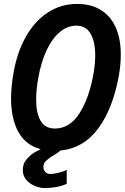

<svg xmlns="http://www.w3.org/2000/svg" viewBox="-20 -755 640 980"><path d="M457 -377.5Q466 -428 466 -472Q466 -542.5 442.2 -583.2Q418.5 -624 370 -624Q323.5 -624 284.2 -590.5Q245 -557 217.2 -497Q189.5 -437 175.5 -358.5Q164.5 -296.5 164.5 -247Q164.5 -178 187.2 -138.5Q210 -99 260.5 -99Q336 -99 385.5 -176.5Q435 -254 457 -377.5ZM96.5 114Q96.5 86.5 107.8 69.2Q119 52 135.5 38Q149.5 25 188 6.5Q111 -14 73.8 -81.5Q36.5 -149 36.5 -252.5Q36.5 -311.5 49 -383.5Q68 -491.5 113.8 -570.8Q159.5 -650 226.2 -692.5Q293 -735 373.5 -735Q444 -735 494 -704.5Q544 -674 570.2 -616Q596.5 -558 596.5 -476.5Q596.5 -423.5 586.5 -368.5Q557 -203.5 482.8 -101.2Q408.5 1 288 13.5Q278 24 251.5 39L241.5 45Q224.5 56.5 213 68Q201.5 79.5 201.5 97Q201.5 113.5 211.8 123.2Q222 133 237.5 133Q253.5 133 279.8 126.5Q306 120 320.5 112V183Q300 193.5 269.5 199.2Q239 205 209.5 205Q185.5 205 159 194.5Q132.5 184 114.5 163.2Q96.5 142.5 96.5 114Z"/></svg>

Font: JuliaMono BoldItalic
Style: Regular
Weight: 700
Italic angle: -9°
Monospace: yes
Designer: cormullion
Foundry: corm
Version: Version 0.049; ttfautohint (v1.8.4)